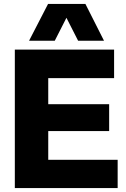

<svg xmlns="http://www.w3.org/2000/svg" viewBox="-20 -951 639 971"><path d="M55 0V-700H557V-556H224V-424H532V-288H224V-143H575V0ZM127 -745 223 -931H412L506 -745H375L316 -861L257 -745Z"/></svg>

Font: Georama
Style: Bold
Weight: 700
Designer: Jean-Baptiste Levee
Foundry: Production Type
Version: Version 1.000